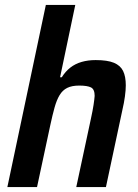

<svg xmlns="http://www.w3.org/2000/svg" viewBox="-20 -763 562 783"><path d="M10 0 167 -743H287L225 -448H232Q247 -472 267 -487.5Q287 -503 313 -510.5Q339 -518 370 -518Q418 -518 444.5 -507Q471 -496 482 -473.5Q493 -451 493 -415Q493 -396 489.5 -370Q486 -344 479 -314L412 0H291L351 -280Q358 -312 361.5 -335Q365 -358 366 -372Q366 -399 351 -406.5Q336 -414 303 -414Q273 -414 254 -404.5Q235 -395 223 -375Q211 -355 202.5 -324.5Q194 -294 185 -252L131 0Z"/></svg>

Font: Saira SemiCondensed SemiBold
Style: Italic
Weight: 600
Width: 4
Italic angle: -12°
Designer: Hector Gatti with collaboration of the Omnibus-Type team
Foundry: Omnibus-Type
Version: Version 1.101